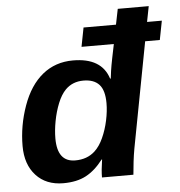

<svg xmlns="http://www.w3.org/2000/svg" viewBox="-52 -775 784 835"><g transform="rotate(-5 339.5 -357.5)"><path d="M191.4 10.3Q116.2 10.3 72.3 -37.6Q28.3 -85.4 28.3 -166Q28.3 -254.9 59.1 -341.3Q89.8 -427.2 145.8 -472.7Q201.7 -518.1 278.8 -518.1Q403.8 -518.1 433.1 -425.3H436Q437 -436 440.2 -458.3Q443.4 -480.5 450.2 -514.2L462.4 -573.7H321.3L337.4 -656.7H479L492.7 -724.6H627.9L614.7 -656.7H679.2L663.1 -573.7H599.1L511.7 -112.8Q506.8 -85.4 503.4 -57.1Q500 -28.8 497.6 0H360.4Q360.4 -30.8 367.7 -78.1H365.7Q331.1 -32.7 290.8 -11.2Q250.5 10.3 191.4 10.3ZM251.5 -84Q303.2 -84 336.9 -114.7Q359.4 -135.3 375.2 -170.2Q391.1 -205.1 399.7 -245.4Q408.2 -285.6 408.2 -320.3Q408.2 -376.5 385.3 -401.6Q362.3 -426.8 316.4 -426.8Q269 -426.8 237.8 -395.5Q217.3 -374.5 202.9 -338.6Q188.5 -302.7 180.9 -262.2Q173.3 -221.7 173.3 -186.5Q173.3 -84 251.5 -84Z"/></g></svg>

Font: Arimo
Style: Bold Italic
Weight: 700
Italic angle: -12°
Designer: Steve Matteson
Foundry: Monotype Imaging Inc.
Version: Version 1.33